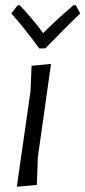

<svg xmlns="http://www.w3.org/2000/svg" viewBox="-20 -706 325 730"><path d="M268 -686 285 -655Q262 -634 152 -522H129Q78 -593 23 -655L47 -686H55Q108 -630 144 -580Q186 -623 259 -686ZM174 -463 124 -109 120 -3 44 4 96 -359 100 -456Z"/></svg>

Font: Alegreya Sans
Style: Italic
Weight: 400
Italic angle: -7°
Designer: Juan Pablo del Peral
Foundry: Huerta Tipografica
Version: Version 2.007